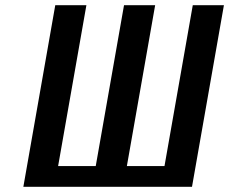

<svg xmlns="http://www.w3.org/2000/svg" viewBox="-20 -720 883 740"><path d="M70 0 193 -700H313L204 -80H349L458 -700H578L469 -80H614L723 -700H843L720 0Z"/></svg>

Font: Cuprum
Style: Bold Italic
Weight: 700
Italic angle: -10°
Designer: Jovanny Lemonad
Foundry: Jovanny Lemonad
Version: Version 3.000